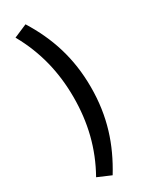

<svg xmlns="http://www.w3.org/2000/svg" viewBox="-261 -925 899 1140"><g transform="rotate(-30 189.0 -355.5)"><path d="M143 162C238 7 293 -155 293 -356C293 -556 239 -718 143 -873L52 -834C136 -685 174 -527 174 -356C174 -183 136 -26 52 123Z"/></g></svg>

Font: Spoqa Han Sans Neo Bold
Style: Bold
Weight: 700
Designer: [Spoqa Han Sans Neo] Dong-huui Kim  Younghwa Kang  Yujin Lee  [Noto Sans] Ryoko NISHIZUKA  (kana & ideographs); Paul D. 
Foundry: Spoqa (http://www.spoqa-han-sans.com)
Version: Version 1.000